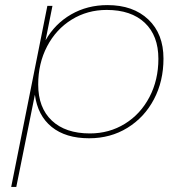

<svg xmlns="http://www.w3.org/2000/svg" viewBox="-20 -540 711 754"><path d="M622 -310Q622 -221 584.5 -150Q547 -79 480.5 -38Q414 3 330 3Q238 3 183 -41.5Q128 -86 117 -168L44 194H24L166 -517H186L159 -382Q196 -447 259.5 -483.5Q323 -520 402 -520Q503 -520 562.5 -463.5Q622 -407 622 -310ZM602 -309Q602 -400 548.5 -450.5Q495 -501 399 -501Q323 -501 261.5 -463Q200 -425 165 -358Q130 -291 130 -208Q130 -117 183.5 -66.5Q237 -16 333 -16Q409 -16 470.5 -54Q532 -92 567 -159Q602 -226 602 -309Z"/></svg>

Font: Montserrat Alternates Thin
Style: Italic
Weight: 250
Italic angle: -11.3°
Designer: Julieta Ulanovsky
Foundry: Julieta Ulanovsky
Version: Version 7.200